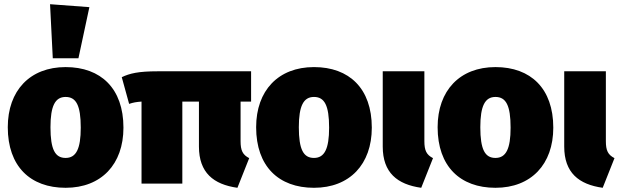

<svg xmlns="http://www.w3.org/2000/svg" viewBox="-20 -873 2947 913"><path d="M218 -853 231 -596H353L405 -839ZM292 -554C122 -554 17 -442 17 -268C17 -82 124 20 292 20C462 20 567 -92 567 -266C567 -452 460 -554 292 -554ZM292 -412C342 -412 364 -372 364 -266C364 -165 342 -122 292 -122C242 -122 220 -162 220 -268C220 -369 242 -412 292 -412Z M1174 -390V-534H731C637 -534 597 -524 559 -506L594 -379C615 -386 628 -388 653 -390V0H847V-390H926V-176C926 -52 995 4 1109 20L1165 -121C1134 -137 1124 -157 1124 -202V-390Z M1473 -554C1303 -554 1198 -442 1198 -268C1198 -82 1305 20 1473 20C1643 20 1748 -92 1748 -266C1748 -452 1641 -554 1473 -554ZM1473 -412C1523 -412 1545 -372 1545 -266C1545 -165 1523 -122 1473 -122C1423 -122 1401 -162 1401 -268C1401 -369 1423 -412 1473 -412Z M1998 -534H1800V-176C1800 -52 1869 4 1983 20L2039 -121C2008 -137 1998 -157 1998 -202Z M2336 -554C2166 -554 2061 -442 2061 -268C2061 -82 2168 20 2336 20C2506 20 2611 -92 2611 -266C2611 -452 2504 -554 2336 -554ZM2336 -412C2386 -412 2408 -372 2408 -266C2408 -165 2386 -122 2336 -122C2286 -122 2264 -162 2264 -268C2264 -369 2286 -412 2336 -412Z M2861 -534H2663V-176C2663 -52 2732 4 2846 20L2902 -121C2871 -137 2861 -157 2861 -202Z"/></svg>

Font: Fira Sans Heavy
Style: Regular
Weight: 900
Designer: bBox Type GmbH & Carrois Corporate GbR & Edenspiekermann AG
Foundry: bBox Type GmbH & Carrois Corporate GbR & Edenspiekermann AG
Version: Version 4.300;PS 004.300;hotconv 1.0.88;makeotf.lib2.5.64775